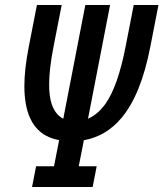

<svg xmlns="http://www.w3.org/2000/svg" viewBox="-20 -749 655 769"><path d="M108.4 0H351.1L367.2 -83H295.4L315.9 -187.5C375 -197.8 425.3 -227.5 466.8 -276.9C517.6 -337.4 556.6 -430.7 582 -561.5L614.7 -729H515.6L482.9 -561.5C462.9 -459 436 -379.9 401.9 -332.5C382.3 -305.2 358.4 -284.7 332.5 -273.4L420.9 -729H321.8L233.4 -273.4C211.9 -284.7 196.3 -304.2 187 -332.5C180.2 -353 176.8 -378.9 176.8 -410.2C176.8 -451.2 182.6 -501.5 194.3 -561.5L227.1 -729H127.9L95.2 -561.5C83.5 -502 77.6 -449.2 77.6 -403.8C77.6 -352.5 85.4 -310.1 100.1 -276.9C122.1 -227.5 161.1 -197.8 216.8 -187.5L196.3 -83H124.5Z"/></svg>

Font: Hack
Style: Oblique
Weight: 400
Italic angle: -12°
Monospace: yes
Designer: Christopher Simpkins
Foundry: Christopher Simpkins
Version: Version 2.010